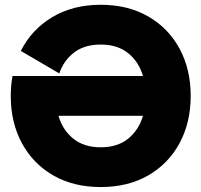

<svg xmlns="http://www.w3.org/2000/svg" viewBox="-20 -757 831 792"><path d="M31.7 -443.4H569.8Q552.7 -502 508.8 -537.6Q464.8 -573.2 395.5 -573.2Q329.1 -573.2 286.1 -540.8Q243.2 -508.3 224.6 -454.1L65.9 -546.9Q109.9 -634.8 195.1 -686Q280.3 -737.3 395.5 -737.3Q507.8 -737.3 591.3 -689.2Q674.8 -641.1 720.7 -556.2Q766.6 -471.2 766.6 -361.3Q766.6 -251.5 720.7 -166.5Q674.8 -81.5 591.3 -33.4Q507.8 14.6 395.5 14.6Q283.2 14.6 199.7 -33.4Q116.2 -81.5 70.3 -166.5Q24.4 -251.5 24.4 -361.3Q24.4 -403.8 31.7 -443.4ZM395.5 -149.4Q464.8 -149.4 508.8 -185.1Q552.7 -220.7 569.8 -279.3H221.2Q238.3 -220.7 282.2 -185.1Q326.2 -149.4 395.5 -149.4Z"/></svg>

Font: Giphurs Black
Style: Regular
Weight: 900
Version: Version 0.920; ttfautohint (v1.8.4.7-5d5b)